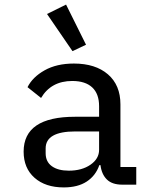

<svg xmlns="http://www.w3.org/2000/svg" viewBox="-20 -805 680 837"><path d="M418 -85H413Q397 -39 358 -13.5Q319 12 258 12Q178 12 130.5 -30Q83 -72 83 -144Q83 -296 307 -296H412V-342Q412 -396 382 -424Q352 -452 295 -452Q203 -452 159 -378L100 -425Q122 -469 174.5 -498.5Q227 -528 302 -528Q396 -528 450.5 -481Q505 -434 505 -350V-77H574V0H513Q469 0 446 -22.5Q423 -45 418 -85ZM280 -61Q337 -61 374.5 -87Q412 -113 412 -152V-232H308Q179 -232 179 -158V-137Q179 -100 206 -80.5Q233 -61 280 -61ZM185 -744 268 -785 355 -610 296 -582Z"/></svg>

Font: Writer
Style: Regular
Weight: 400
Monospace: yes
Designer: Mike Abbink, Paul van der Laan, Pieter van Rosmalen
Foundry: Bold Monday
Version: Version 2.001 2020